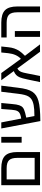

<svg xmlns="http://www.w3.org/2000/svg" viewBox="1143 -1782 644 2970"><g transform="rotate(-90 1465.0 -297.0)"><path d="M598.1 -351.1V0H85V-599.1H347.2Q481.9 -599.1 540 -541.5Q598.1 -483.9 598.1 -351.1ZM174.8 -83H507.8V-352.1Q507.8 -440.9 471.9 -478.5Q436 -516.1 346.2 -516.1H174.8Z M833 -599.1V-284.2H743.2V-599.1Z M1472.2 -60.5Q1438.5 -38.1 1388.4 -23.9Q1338.4 -9.8 1263.2 -2.9Q1188 3.9 1077.1 4.9L962.9 -599.1H1056.2L1116.2 -291L1151.9 -297.9Q1181.2 -304.7 1200.2 -315.7Q1219.2 -326.7 1230.5 -346.7Q1239.7 -362.3 1244.6 -385.3Q1249.5 -408.2 1252 -439.9L1264.2 -599.1H1356.9L1341.8 -439Q1338.4 -398.4 1333.5 -368.9Q1328.6 -339.4 1321.8 -321.3Q1309.6 -284.7 1285.2 -264.9Q1260.7 -245.1 1204.1 -230L1130.9 -212.9L1154.8 -86.9H1166.5Q1264.6 -86.9 1323.7 -98.4Q1382.8 -109.9 1417 -134.3Q1439.9 -150.9 1455.6 -175.3Q1471.2 -199.7 1481.9 -239.7Q1492.7 -279.8 1500 -342.8L1530.8 -599.1H1625L1593.8 -346.2Q1584 -261.2 1568.4 -206.3Q1552.7 -151.4 1529.5 -117.4Q1506.3 -83.5 1472.2 -60.5Z M1814 -196.8 1774.9 0H1680.2L1721.2 -194.8Q1738.8 -278.8 1753.4 -313Q1768.1 -347.7 1790.3 -369.1Q1812.5 -390.6 1850.1 -405.8L1709 -599.1H1819.8L2040 -295.9Q2112.8 -363.8 2127 -490.2L2138.2 -599.1H2231L2219.7 -492.2Q2214.4 -438.5 2200.2 -397.9Q2185.5 -356 2161.4 -319.3Q2137.2 -282.7 2086.9 -232.9L2263.2 0H2148.9L1891.1 -350.1Q1852.1 -331.1 1835.4 -284.2Q1830.6 -272 1825.4 -250Q1820.3 -228 1814 -196.8Z M2850.1 -351.1V0H2759.8V-352.1Q2759.8 -441.9 2723.4 -479Q2687 -516.1 2597.7 -516.1H2370.1V-599.1H2599.1Q2733.9 -599.1 2792 -541.5Q2850.1 -483.9 2850.1 -351.1ZM2469.7 -389.2V0H2379.9V-389.2Z"/></g></svg>

Font: Arimo
Style: Regular
Weight: 400
Designer: Steve Matteson
Foundry: Monotype Imaging Inc.
Version: Version 1.33